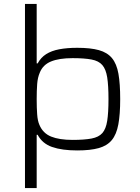

<svg xmlns="http://www.w3.org/2000/svg" viewBox="-20 -763 718 984"><path d="M108 201V-743H168V-438H173Q189 -468 216.5 -485.5Q244 -503 284 -510.5Q324 -518 376 -518Q444 -518 487 -506Q530 -494 554 -465Q578 -436 587 -385Q596 -334 596 -255Q596 -177 586.5 -125.5Q577 -74 553 -45Q529 -16 486 -4Q443 8 376 8Q298 8 247.5 -9.5Q197 -27 173 -72H168V201ZM352 -46Q412 -46 449 -53Q486 -60 504.5 -81Q523 -102 529.5 -144Q536 -186 536 -255Q536 -324 529.5 -366Q523 -408 504.5 -429.5Q486 -451 449 -458Q412 -465 352 -465Q283 -465 241.5 -448Q200 -431 184 -391Q173 -366 170.5 -332Q168 -298 168 -255Q168 -210 170.5 -176.5Q173 -143 182 -123Q200 -80 242 -63Q284 -46 352 -46Z"/></svg>

Font: Saira Expanded Light
Style: Regular
Weight: 300
Width: 7
Designer: Hector Gatti with collaboration of the Omnibus-Type team
Foundry: Omnibus-Type
Version: Version 1.101